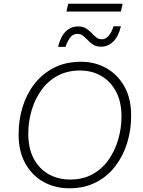

<svg xmlns="http://www.w3.org/2000/svg" viewBox="-20 -1002 768 1032"><path d="M352 10Q277 10 215.5 -23.5Q154 -57 117 -122Q80 -187 80 -280Q80 -357 101.5 -427Q123 -497 165.5 -551.5Q208 -606 270.5 -638Q333 -670 416 -670Q490 -670 551 -636Q612 -602 648.5 -537.5Q685 -473 685 -380Q685 -304 663.5 -234Q642 -164 600 -109Q558 -54 496 -22Q434 10 352 10ZM357 -37Q425 -37 476.5 -65Q528 -93 562.5 -141.5Q597 -190 615 -251Q633 -312 633 -377Q633 -455 603.5 -510Q574 -565 524 -594Q474 -623 410 -623Q342 -623 290 -595Q238 -567 203 -518.5Q168 -470 150 -409Q132 -348 132 -283Q132 -204 161.5 -149Q191 -94 242 -65.5Q293 -37 357 -37ZM630 -861Q617 -806 588.5 -778.5Q560 -751 524 -751Q499 -751 482.5 -761Q466 -771 453 -785Q440 -799 427 -809.5Q414 -820 396 -820Q373 -820 358 -801Q343 -782 332 -750H292Q305 -805 333 -832.5Q361 -860 400 -860Q425 -860 442 -849.5Q459 -839 471.5 -825.5Q484 -812 497 -801.5Q510 -791 528 -791Q548 -791 564 -809.5Q580 -828 590 -861ZM639 -982 630 -940H337L347 -982Z"/></svg>

Font: Work Sans Light
Style: Italic
Weight: 300
Italic angle: -13°
Designer: Wei Huang
Foundry: Wei Huang
Version: Version 2.010; ttfautohint (v1.8.3)